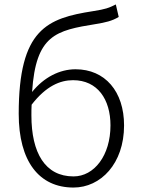

<svg xmlns="http://www.w3.org/2000/svg" viewBox="-20 -829 634 862"><path d="M310 -37C183 -37 121 -142 121 -311C121 -328 121 -344 122 -359C187 -443 250 -469 308 -469C418 -469 476 -383 476 -266C476 -131 403 -37 310 -37ZM500 -809C468 -793 455 -788 398 -779C192 -747 64 -699 64 -318C64 -105 155 13 310 13C432 13 537 -94 537 -266C537 -418 452 -518 319 -518C248 -518 177 -482 124 -416C141 -673 231 -692 410 -721C453 -728 484 -735 513 -753Z"/></svg>

Font: Source Han Sans SC Light
Style: Regular
Weight: 300
Designer: Ryoko NISHIZUKA (kana & ideographs); Paul D. Hunt (Latin, Greek & Cyrillic); Wenlong ZHANG (bopomofo); Sandoll Communica
Foundry: Adobe Systems Incorporated
Version: Version 1.004;PS 1.004;hotconv 1.0.82;makeotf.lib2.5.63406